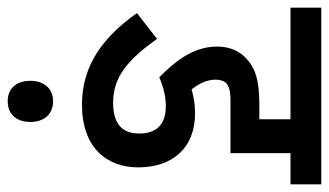

<svg xmlns="http://www.w3.org/2000/svg" viewBox="-198 -464 855 499"><g transform="rotate(90 229.5 -214.5)"><path d="M256 -218C307 -218 327 -190 327 -149C327 -102 299 -81 247 -81C179 -81 135 -120 81 -195L14 -143C76 -55 150 0 252 0C363 0 415 -64 415 -146C415 -234 366 -294 274 -294C255 -294 233 -291 212 -285C198 -304 187 -323 187 -348C187 -358 190 -368 195 -374C204 -382 215 -386 241 -386H378V-542H459V-622H0V-542H290V-461H250C184 -461 154 -448 132 -427C112 -409 101 -383 101 -351C101 -288 142 -239 181 -201C207 -212 231 -218 256 -218ZM190 134C190 169 209 193 243 193C278 193 297 169 297 134C297 100 278 75 243 75C209 75 190 100 190 134Z"/></g></svg>

Font: Noto Sans Devanagari UI ExtraCondensed Medium
Style: Regular
Weight: 500
Width: 2
Designer: Jelle Bosma - Monotype Design Team
Foundry: Monotype Imaging Inc.
Version: Version 2.003